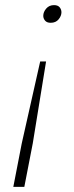

<svg xmlns="http://www.w3.org/2000/svg" viewBox="-20 -606 289 750"><path d="M160 -366 108 -46 75 124H32L65 -46L137 -366ZM191 -586Q206 -586 213 -577.5Q220 -569 220 -558Q220 -544 209 -530.5Q198 -517 178 -517Q163 -517 156 -525.5Q149 -534 149 -544Q149 -559 160.5 -572.5Q172 -586 191 -586Z"/></svg>

Font: REM Thin
Style: Italic
Weight: 250
Italic angle: -11°
Designer: Octavio Pardo
Foundry: Ashler Design
Version: Version 1.005;gftools[0.9.28]